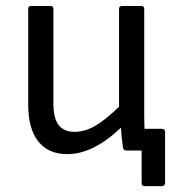

<svg xmlns="http://www.w3.org/2000/svg" viewBox="-20 -508 587 648"><path d="M207 12.2Q143.1 12.2 109.1 -30.8Q75.2 -73.7 75.2 -154.8V-478Q75.2 -487.8 85 -487.8H149.9Q160.2 -487.8 160.2 -478V-159.2Q160.2 -109.9 177.7 -86.4Q195.3 -63 231.9 -63Q265.6 -63 299.8 -82.3Q334 -101.6 381.8 -147.9V-478Q381.8 -487.8 392.1 -487.8H457Q466.8 -487.8 466.8 -478V-122.1Q466.8 -90.3 467.8 -73.2H526.9Q531.2 -73.2 534.2 -70.3Q537.1 -67.4 537.1 -63V109.9Q537.1 114.3 534.2 117.2Q531.2 120.1 526.9 120.1H467.8Q458 120.1 458 109.9V0H407.2Q396.5 0 395 -9.8Q389.2 -51.3 388.2 -77.1Q294.4 12.2 207 12.2Z"/></svg>

Font: Sofia Sans
Style: Regular
Weight: 400
Designer: Botio Nikoltchev, Ani Petrova
Foundry: lettersoup
Version: Version 4.100